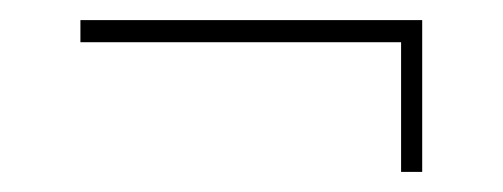

<svg xmlns="http://www.w3.org/2000/svg" viewBox="-20 -331 500 191"><path d="M379 -311H400V-160H379ZM60 -289V-311H400V-289Z"/></svg>

Font: Kalnia ExtraLight
Style: Regular
Weight: 250
Designer: Frida Medrano
Foundry: Frida Medrano
Version: Version 1.105